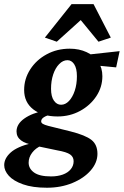

<svg xmlns="http://www.w3.org/2000/svg" viewBox="-63 -670 589 913"><path d="M160.2 222.7Q91.8 222.7 46.4 206.5Q1 190.4 -21 166Q-43 141.6 -43 115.2Q-43 83 -12.2 55.2Q18.6 27.3 87.9 10.7L133.8 22.5Q106.4 34.2 89.8 56.2Q73.2 78.1 73.2 103.5Q73.2 131.8 99.1 150.4Q125 168.9 179.7 168.9Q210.9 168.9 235.4 160.2Q259.8 151.4 273.4 134.8Q287.1 118.2 287.1 96.7Q287.1 76.2 270.5 64.5Q253.9 52.7 209 44.9L106.4 23.4L97.7 19.5Q58.6 13.7 37.1 -2.4Q15.6 -18.6 15.6 -44.9Q15.6 -80.1 52.7 -106.4Q89.8 -132.8 155.3 -145.5L176.8 -124Q159.2 -121.1 146 -112.8Q132.8 -104.5 132.8 -92.8Q132.8 -85.9 140.6 -81.1Q148.4 -76.2 167 -71.3L273.4 -44.9Q342.8 -27.3 371.6 -4.9Q400.4 17.6 400.4 61.5Q400.4 103.5 368.2 140.6Q335.9 177.7 281.2 200.2Q226.6 222.7 160.2 222.7ZM210.9 -116.2Q138.7 -116.2 95.2 -149.9Q51.8 -183.6 51.8 -242.2Q51.8 -294.9 80.6 -339.8Q109.4 -384.8 158.7 -411.6Q208 -438.5 268.6 -438.5Q313.5 -438.5 349.1 -421.9Q384.8 -405.3 404.3 -376Q423.8 -346.7 423.8 -307.6Q423.8 -255.9 395 -212.4Q366.2 -168.9 317.9 -142.6Q269.5 -116.2 210.9 -116.2ZM227.5 -171.9Q248 -171.9 265.1 -189.9Q282.2 -208 292.5 -238.8Q302.7 -269.5 302.7 -307.6Q302.7 -344.7 290 -364.3Q277.3 -383.8 257.8 -383.8Q236.3 -383.8 218.3 -365.2Q200.2 -346.7 189.9 -315.9Q179.7 -285.2 179.7 -248Q179.7 -210.9 193.4 -191.4Q207 -171.9 227.5 -171.9ZM489.3 -349.6 357.4 -362.3 335.9 -408.2 505.9 -426.8ZM463.9 -491.2 405.3 -471.7 293.9 -607.4H357.4L207 -471.7L150.4 -491.2L277.3 -650.4H381.8Z"/></svg>

Font: Crimson Pro ExtraLight
Style: Bold Italic
Weight: 700
Italic angle: -12°
Version: Version 1.002